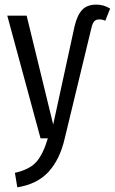

<svg xmlns="http://www.w3.org/2000/svg" viewBox="-20 -593 492 823"><path d="M54.2 210 43.9 147.9Q106.4 133.8 135.5 101.3Q164.6 68.8 185.1 0H153.8L11.2 -525.9H94.2L208 -59.1L299.8 -481Q311 -528.3 332.3 -550.8Q353.5 -573.2 393.1 -573.2Q424.8 -573.2 452.1 -556.2L431.2 -503.9Q420.9 -509.8 404.8 -509.8Q391.6 -509.8 384 -501.5Q376.5 -493.2 372.1 -474.1L256.8 2.9Q236.3 90.8 188 143.6Q139.6 196.3 54.2 210Z"/></svg>

Font: Fira Sans Compressed Book
Style: Regular
Weight: 350
Width: 1
Designer: Carrois Corporate & Edenspiekermann AG
Foundry: Carrois Corporate GbR & Edenspiekermann AG
Version: Version 4.203;PS 004.203;hotconv 1.0.88;makeotf.lib2.5.64775